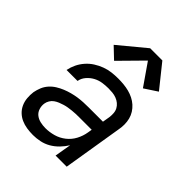

<svg xmlns="http://www.w3.org/2000/svg" viewBox="-213 -891 1026 1026"><g transform="rotate(45 300.0 -377.5)"><path d="M208 8Q185 8 162 4.5Q139 1 119 -8Q99 -17 83.5 -32Q68 -47 59 -67Q50 -87 48 -110Q46 -133 49 -156Q53 -177 61 -196.5Q69 -216 83.5 -232.5Q98 -249 116.5 -260.5Q135 -272 154.5 -280Q174 -288 194.5 -293.5Q215 -299 235 -302Q255 -305 275.5 -306Q296 -307 316 -307H423L430 -348Q432 -363 431 -379Q430 -395 423 -408Q416 -421 404.5 -430.5Q393 -440 378.5 -445.5Q364 -451 348.5 -452.5Q333 -454 318 -454Q295 -454 272.5 -450.5Q250 -447 229.5 -436Q209 -425 193 -406.5Q177 -388 173 -365H90Q95 -390 106 -413Q117 -436 134.5 -456Q152 -476 174 -490Q196 -504 220 -513Q244 -522 268.5 -525Q293 -528 318 -528Q339 -528 359.5 -526Q380 -524 399.5 -519Q419 -514 437 -505Q455 -496 469.5 -483Q484 -470 494.5 -453.5Q505 -437 510 -417.5Q515 -398 515 -377Q515 -356 511 -336L456 0H372L388 -94Q374 -71 354 -50.5Q334 -30 310.5 -16.5Q287 -3 260.5 2.5Q234 8 209 8ZM230 -65Q260 -65 290.5 -73.5Q321 -82 346.5 -102Q372 -122 387 -150.5Q402 -179 407 -210L411 -234H316Q303 -234 289.5 -233.5Q276 -233 263 -231.5Q250 -230 237 -228Q224 -226 211 -222Q198 -218 185.5 -213Q173 -208 161.5 -200Q150 -192 142.5 -179.5Q135 -167 133 -154Q130 -135 136 -116Q142 -97 156.5 -85.5Q171 -74 190.5 -69.5Q210 -65 230 -65ZM235 -579 173 -638 324 -763H416L521 -632L448 -584L362 -708Z"/></g></svg>

Font: Zed Sans Extended
Style: Italic
Weight: 400
Width: 7
Italic angle: -9°
Designer: Belleve Invis
Foundry: Belleve Invis
Version: Version 1.0.0; ttfautohint (v1.8.4)